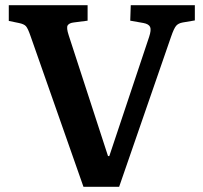

<svg xmlns="http://www.w3.org/2000/svg" viewBox="-20 -723 787 743"><path d="M303 0 98 -584Q88 -613 80.5 -621.5Q73 -630 53 -634L14 -642V-703H319V-643L265 -636Q248 -634 242 -625Q236 -616 246 -586L398 -119H403L557 -580Q566 -607 561 -618.5Q556 -630 535 -634L484 -643L486 -703H734V-644L687 -636Q670 -633 661.5 -623Q653 -613 642 -581L441 0Z"/></svg>

Font: Literata 18pt SemiBold
Style: Regular
Weight: 600
Designer: Latin by Veronika Burian and Jose Scaglione. Greek by Irene Vlachou. Cyrillic by Vera Evstafieva.
Foundry: TypeTogether
Version: Version 3.103;gftools[0.9.29]